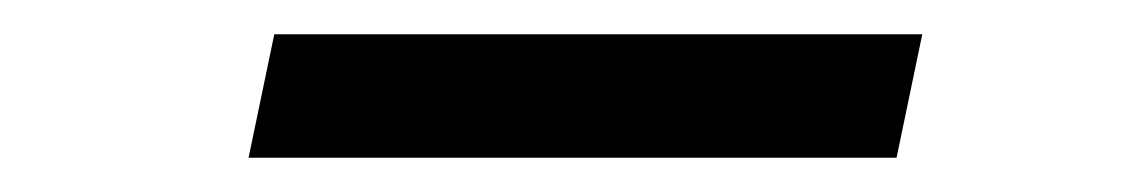

<svg xmlns="http://www.w3.org/2000/svg" viewBox="-20 -378 658 112"><path d="M140 -358H518L503 -286H125Z"/></svg>

Font: Fragment Mono
Style: Italic
Weight: 400
Italic angle: -12°
Designer: Wei Huang based on Nimbus Sans by URW Studio, based on Helvetica by Max Miedinger.
Foundry: Wei Huang
Version: Version 1.011; ttfautohint (v1.8.4.7-5d5b)